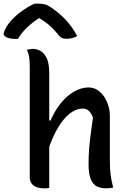

<svg xmlns="http://www.w3.org/2000/svg" viewBox="-82 -1021 702 1045"><path d="M159 4Q131 4 113.5 -4Q96 -12 88 -25.5Q80 -39 80 -56Q80 -138 80 -213Q80 -288 80 -359Q80 -430 80 -503.5Q80 -577 80 -656Q80 -686 77 -708.5Q74 -731 64 -750Q70 -752 75.5 -752.5Q81 -753 86.5 -754Q92 -755 97 -755Q120 -755 140.5 -742.5Q161 -730 173.5 -701.5Q186 -673 186 -623Q186 -543 186 -465Q186 -387 186 -309.5Q186 -232 186 -154.5Q186 -77 186 2Q181 3 176.5 3.5Q172 4 168 4Q164 4 159 4ZM171 -176 169 -365H193Q210 -404 232.5 -437Q255 -470 282 -494Q309 -518 339 -531.5Q369 -545 400 -545Q426 -545 447 -532Q468 -519 483.5 -496.5Q499 -474 507.5 -446Q516 -418 516 -390Q516 -349 516 -308Q516 -267 516 -226Q516 -185 516 -144Q516 -101 520 -70Q524 -39 534 0Q524 2 515 3Q506 4 495 4Q466 4 444.5 -7Q423 -18 411.5 -47.5Q400 -77 400 -129Q400 -171 403 -209.5Q406 -248 411.5 -289.5Q417 -331 424 -381Q415 -405 401.5 -417.5Q388 -430 368 -430Q341 -430 314 -414Q287 -398 261.5 -366.5Q236 -335 213 -287.5Q190 -240 171 -176ZM106 -1001Q112 -1001 117 -1001Q122 -1001 130 -1001Q149 -1001 165 -996.5Q181 -992 208 -972Q225 -960 242.5 -945Q260 -930 277 -911.5Q294 -893 309.5 -871.5Q325 -850 338 -825Q325 -817 311 -813.5Q297 -810 279 -810Q262 -810 252 -816Q242 -822 227 -842Q207 -866 181 -888Q155 -910 108 -936L164 -922H98L153 -937Q99 -904 66 -872Q33 -840 15 -809H9Q-15 -809 -30.5 -812.5Q-46 -816 -54 -822.5Q-62 -829 -62 -836Q-62 -844 -56 -857.5Q-50 -871 -37 -890Q-24 -907 -7.5 -923.5Q9 -940 28.5 -954.5Q48 -969 67.5 -981Q87 -993 106 -1001Z"/></svg>

Font: Recursive Casual Medium
Style: Regular
Weight: 500
Version: Version 1.047